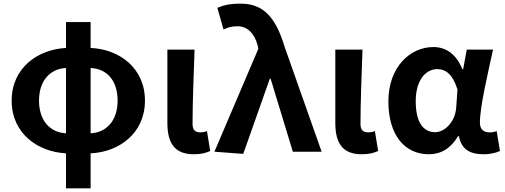

<svg xmlns="http://www.w3.org/2000/svg" viewBox="-20 -832 2769 1053"><path d="M342 -101C256 -105 194 -169 194 -280C194 -391 256 -455 342 -459ZM342 201H477V9C632 2 775 -100 775 -280C775 -460 634 -562 477 -569V-711H342V-569C187 -561 44 -460 44 -280C44 -100 187 1 342 9ZM477 -459C566 -455 625 -391 625 -280C625 -169 563 -105 477 -101Z M1043 14C1086 14 1111 6 1133 -4L1115 -113C1103 -108 1090 -106 1081 -106C1051 -106 1036 -117 1036 -153C1036 -258 1042 -423 1047 -560H898V-159C898 -54 932 14 1043 14Z M1314 12 1460 -401H1464L1586 0H1744L1541 -575C1492 -738 1424 -812 1300 -812C1237 -812 1206 -803 1172 -789L1206 -670C1229 -681 1249 -688 1283 -688C1334 -688 1375 -652 1393 -583L1397 -565L1156 0Z M1964 14C2007 14 2032 6 2054 -4L2036 -113C2024 -108 2011 -106 2002 -106C1972 -106 1957 -117 1957 -153C1957 -258 1963 -423 1968 -560H1819V-159C1819 -54 1853 14 1964 14Z M2332 14C2399 14 2453 -19 2492 -85H2497C2510 -14 2557 14 2631 14C2673 14 2703 5 2722 -4L2704 -113C2691 -108 2678 -106 2666 -106C2635 -106 2612 -120 2612 -159C2612 -248 2655 -426 2684 -560H2540L2520 -452H2516C2481 -539 2422 -574 2357 -574C2228 -574 2110 -463 2110 -276C2110 -93 2198 14 2332 14ZM2366 -107C2301 -107 2260 -162 2260 -277C2260 -398 2319 -453 2378 -453C2426 -453 2464 -422 2489 -341L2482 -242C2477 -167 2422 -107 2366 -107Z"/></svg>

Font: Noto Sans CJK TC
Style: Bold
Weight: 700
Designer: Ryoko NISHIZUKA 西塚涼子 (kana, bopomofo & ideographs); Paul D. Hunt (Latin, Greek & Cyrillic); Sandoll Communications 산돌커뮤니
Foundry: Adobe
Version: Version 2.004;hotconv 1.0.118;makeotfexe 2.5.65603